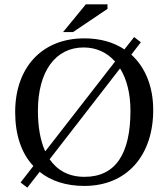

<svg xmlns="http://www.w3.org/2000/svg" viewBox="-20 -846 777 886"><path d="M106 20 163 -53C215 -11 285 12 369 12C566 12 687 -129 687 -338C687 -446 651 -535 586 -594L630 -651L599 -675L554 -618C505 -651 442 -669 369 -669C171 -669 50 -532 50 -329C50 -223 79 -138 134 -80L75 -4ZM582 -335C582 -134 512 -30 370 -30C298 -30 245 -59 209 -111L533 -529H535C565 -480 582 -414 582 -335ZM155 -335C155 -518 237 -627 366 -627C424 -627 474 -604 511 -562L190 -149H188C166 -198 155 -261 155 -335ZM271 -698H317L476 -805V-826H376Z"/></svg>

Font: STIX Two Math
Style: Regular
Weight: 400
Designer: Ross Mills, John Hudson & Paul Hanslow, Tiro Typeworks Ltd; with portions MicroPress Inc., with additions and correction
Foundry: Tiro Typeworks Ltd
Version: Version 2.02 b142